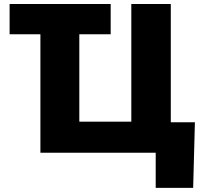

<svg xmlns="http://www.w3.org/2000/svg" viewBox="-20 -747 993 939"><path d="M521.3 -727.3V-579.5H367.9V-152H622.2V-727.3H815.3V-149.1H933.2L924.7 171.9H741.5V0H177.6V-579.5H27V-727.3Z"/></svg>

Font: Karasuma Gothic
Style: Black
Weight: 900
Designer: Rasmus Andersson / Ryoko Nishizuka
Foundry: Genbu
Version: Version 1.00